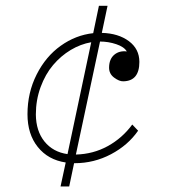

<svg xmlns="http://www.w3.org/2000/svg" viewBox="-20 -558 640 672"><path d="M245.6 -17.1Q306.2 -18.6 357.2 -46.6Q408.2 -74.7 442.9 -122.1L463.4 -100.6Q428.2 -49.8 368.7 -18.3Q309.1 13.2 241.2 13.2H239.3L222.2 94.7H191.9L210 10.7Q148.4 1.5 112.3 -43.5Q76.2 -88.4 76.2 -158.2Q76.2 -233.9 108.2 -297.1Q140.1 -360.4 192.4 -397.7Q244.6 -435.1 306.2 -441.9L326.2 -537.6H356.4L336.4 -442.9Q394 -441.4 430.9 -414.1Q467.8 -386.7 467.8 -341.3Q467.8 -274.4 411.6 -273.4Q397.5 -272.9 379.4 -286.4Q361.3 -299.8 361.8 -322.3Q362.3 -351.6 380.1 -366.5Q397.9 -381.3 423.8 -377.9Q414.6 -394 387 -403.3Q359.4 -412.6 330.1 -412.6ZM105.5 -157.2Q106 -99.6 135.7 -62.7Q165.5 -25.9 216.3 -18.6L299.3 -410.2Q262.2 -403.8 227.5 -383.1Q192.9 -362.3 165.8 -330.3Q138.7 -298.3 122.1 -253.2Q105.5 -208 105.5 -157.2Z"/></svg>

Font: Compagnon Light Italic
Style: Regular
Weight: 400
Italic angle: -12°
Designer: Valentin Papon
Foundry: Velvetyne Type Foundry
Version: Version 1.000;PS 001.000;hotconv 1.0.88;makeotf.lib2.5.64775